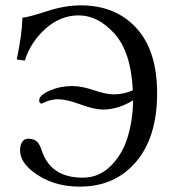

<svg xmlns="http://www.w3.org/2000/svg" viewBox="-20 -678 644 710"><path d="M472.2 -307.1Q417 -272.9 359.9 -272.9Q329.1 -272.9 277.1 -292Q225.1 -311 195.8 -311Q172.9 -311 153.3 -303.2L133.8 -294.9Q125 -294.9 125 -307.1Q125 -326.2 164.1 -343Q203.1 -359.9 247.1 -359.9Q281.2 -359.9 326.7 -344.5Q372.1 -329.1 399.9 -329.1Q439 -329.1 471.2 -344.2Q464.4 -485.4 403.6 -553.2Q342.8 -621.1 271 -621.1Q203.1 -621.1 147.9 -571.5Q92.8 -522 71.8 -454.1L42 -458Q61 -547.9 63 -612.8Q84 -613.8 151.6 -636Q219.2 -658.2 278.8 -658.2Q406.7 -658.2 483.9 -574.7Q561 -491.2 561 -333Q561 -170.9 482.9 -79.3Q404.8 12.2 274.9 12.2Q172.9 12.2 102.1 -43Q54.2 -80.1 54.2 -122.1Q54.2 -141.1 62 -153.1Q69.8 -165 84 -165Q105 -165 116 -155Q127 -145 134.8 -120.1Q168 -21 286.1 -21Q346.2 -21 389.6 -64.5Q433.1 -107.9 452.1 -170.9Q471.2 -233.9 472.2 -307.1Z"/></svg>

Font: Biolilbert
Style: Regular
Weight: 400
Designer: Philipp H. Poll
Foundry: Philipp H. Poll
Version: Version 1.1.0